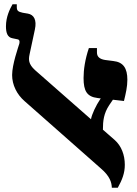

<svg xmlns="http://www.w3.org/2000/svg" viewBox="-20 -873 644 903"><path d="M567 -98C567 -144 551 -187 519 -215L464 -263C464 -305 468 -340 494 -379L511 -404L563 -398C572 -435 579 -465 579 -498C579 -552 560 -581 513 -586L474 -591C449 -595 436 -606 436 -626V-647H398C380 -594 373 -545 373 -506C373 -445 389 -418 439 -412L454 -410L451 -406C432 -378 411 -334 408 -312L145 -543C113 -572 114 -593 119 -617L144 -734C154 -780 139 -804 111 -809L87 -813C63 -818 59 -824 59 -841V-853H39C26 -830 8 -794 8 -749C8 -717 16 -697 39 -693L63 -688C70 -687 74 -681 71 -668C66 -651 37 -570 37 -520C37 -474 59 -429 96 -397L453 -82C498 -44 505 -14 506 10H534C555 -28 567 -59 567 -98Z"/></svg>

Font: Noto Serif Hebrew Extra
Style: Regular
Weight: 800
Designer: Monotype Design Team
Foundry: Monotype Imaging Inc.
Version: Version 1.901